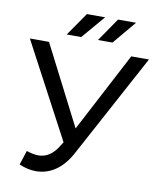

<svg xmlns="http://www.w3.org/2000/svg" viewBox="-90 -888 816 973"><g transform="rotate(10 317.5 -401.5)"><path d="M627.4 -644H536.4L322 -235.5L113.2 -644H14.7L274.2 -155.5L259.4 -132.5C233.1 -89.5 199.6 -68.1 159.2 -68.1C141.4 -68.1 121.1 -72.1 98.4 -80L74.5 -6.4C104 6.4 132.8 12.9 161 12.9C197.2 12.9 230.6 2.5 261.3 -18.4C291.9 -39.3 318.6 -70.8 341.3 -113.2ZM277.8 -816 195 -696.4H269.6L371.7 -816ZM437.9 -816 356 -696.4H430.6L530.8 -816Z"/></g></svg>

Font: Montserrat Ace
Style: Regular
Weight: 500
Designer: Julieta Ulanovsky
Foundry: Julieta Ulanovsky
Version: Version 1